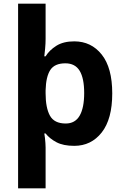

<svg xmlns="http://www.w3.org/2000/svg" viewBox="-20 -780 673 1040"><path d="M588 -274Q588 -135 531 -62.5Q474 10 382 10Q323 10 286 -9.5Q249 -29 227 -57H220Q222 -47 223.5 -33Q225 -19 226 -5.5Q227 8 227 19V240H78V-760H227V-569Q227 -545 224.5 -517.5Q222 -490 220 -475H227Q248 -509 286 -532.5Q324 -556 382 -556Q474 -556 531 -484.5Q588 -413 588 -274ZM436 -276Q436 -356 411.5 -396.5Q387 -437 334 -437Q276 -437 252.5 -401Q229 -365 227 -291V-275Q227 -196 250.5 -153.5Q274 -111 336 -111Q387 -111 411.5 -153.5Q436 -196 436 -276Z"/></svg>

Font: Noto Sans Sora Sompeng
Style: Bold
Weight: 700
Designer: Monotype Design Team. David Williams.
Foundry: Monotype Imaging Inc.
Version: Version 2.101